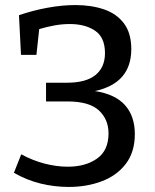

<svg xmlns="http://www.w3.org/2000/svg" viewBox="-20 -730 612 759"><path d="M252 9Q195 9 140 -4.5Q85 -18 35 -47L64 -120Q108 -96 155.5 -83.5Q203 -71 248 -71Q318 -71 363.5 -103Q409 -135 409 -203Q409 -258 371 -293.5Q333 -329 246 -329H162V-403H245Q320 -403 357.5 -433.5Q395 -464 395 -520Q395 -582 356 -608.5Q317 -635 256 -635Q226 -635 195.5 -629.5Q165 -624 135 -615L124 -513H63L55 -670Q111 -689 168.5 -699.5Q226 -710 278 -710Q341 -710 391 -693Q441 -676 470 -637.5Q499 -599 499 -536Q499 -401 355 -370Q435 -358 474 -314.5Q513 -271 513 -200Q513 -129 477.5 -82.5Q442 -36 382.5 -13.5Q323 9 252 9Z"/></svg>

Font: Bitter Medium
Style: Regular
Weight: 500
Designer: Sol Matas, and Bitter project Authors
Foundry: Sol Matas
Version: Version 2.001